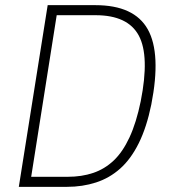

<svg xmlns="http://www.w3.org/2000/svg" viewBox="-20 -725 660 745"><path d="M53 0 165 -705H350Q501 -705 553.5 -611Q606 -517 567 -319Q549 -231 518.5 -169.5Q488 -108 446.5 -71Q405 -34 352.5 -17Q300 0 240 0ZM101 -39H243Q297 -39 341.5 -54Q386 -69 421 -102Q456 -135 482.5 -192Q509 -249 526 -332Q561 -508 518.5 -587Q476 -666 351 -666H200Z"/></svg>

Font: Nunito Sans 10pt Condensed ExtraLight
Style: Italic
Weight: 250
Width: 3
Italic angle: -9°
Designer: Vernon Adams
Foundry: Vernon Adams
Version: Version 3.101;gftools[0.9.27]